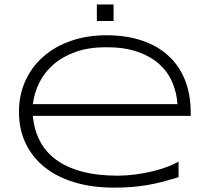

<svg xmlns="http://www.w3.org/2000/svg" viewBox="-20 -838 950 870"><path d="M789.1 -35.2Q748 -22.5 712.9 -13.4Q677.7 -4.4 643.6 1.2Q609.4 6.8 574 9.5Q538.6 12.2 496.1 12.2Q397.5 12.2 317.9 -11.7Q238.3 -35.6 182.4 -80.3Q126.5 -125 96.2 -188.5Q65.9 -252 65.9 -331.1Q65.9 -407.7 95 -471.7Q124 -535.6 176.3 -581.5Q228.5 -627.4 301.3 -652.8Q374 -678.2 461.9 -678.2Q553.2 -678.2 624.5 -653.8Q695.8 -629.4 744.6 -584Q793.5 -538.6 818.8 -473.9Q844.2 -409.2 844.2 -328.1V-313H128.9Q134.3 -250.5 160.2 -200.2Q186 -149.9 233.6 -114.7Q281.2 -79.6 350.8 -60.8Q420.4 -42 513.2 -42Q552.7 -42 593.3 -47.4Q633.8 -52.7 670.9 -61.8Q708 -70.8 738.8 -82.3Q769.5 -93.8 789.1 -106ZM784.2 -366.2Q780.8 -417.5 761.2 -464.1Q741.7 -510.7 702.9 -546.4Q664.1 -582 604.2 -603Q544.4 -624 460.9 -624Q382.3 -624 323.2 -603Q264.2 -582 223.1 -546.6Q182.1 -511.2 158.7 -464.6Q135.3 -418 128.9 -366.2ZM418.9 -742.7V-817.9H494.6V-742.7Z"/></svg>

Font: Syncopate
Style: Regular
Weight: 300
Width: 7
Designer: Astigmatic (AOETI)
Foundry: Astigmatic (AOETI)
Version: Version 001.000